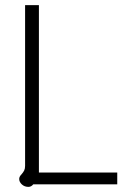

<svg xmlns="http://www.w3.org/2000/svg" viewBox="-20 -720 523 750"><path d="M55 -21Q55 -30 64 -39Q71 -47 74.5 -54Q78 -61 78 -72V-700H132V-46H438V0H110Q102 10 91 10Q76 10 65.5 0.5Q55 -9 55 -21Z"/></svg>

Font: Niramit ExtraLight
Style: Regular
Weight: 200
Designer: Katatrad Aksorn Co.,Ltd.
Foundry: Cadson Demak Co.,Ltd.
Version: Version 1.000; ttfautohint (v1.6)